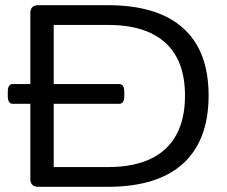

<svg xmlns="http://www.w3.org/2000/svg" viewBox="-20 -720 874 740"><path d="M128 0Q97 0 97 -30V-320H29Q10 -320 10 -350V-366Q10 -396 29 -396H97V-670Q97 -700 128 -700H395Q587 -700 685.5 -612Q784 -524 784 -352Q784 -179 685.5 -89.5Q587 0 395 0ZM187 -76H395Q542 -76 617.5 -146Q693 -216 693 -352Q693 -486 617.5 -555Q542 -624 395 -624H187V-396H440Q459 -396 459 -366V-350Q459 -320 440 -320H187Z"/></svg>

Font: Asap Expanded
Style: Regular
Weight: 400
Width: 7
Designer: Pablo Cosgaya
Foundry: Omnibus-Type
Version: Version 3.001; ttfautohint (v1.8.4.7-5d5b)